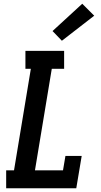

<svg xmlns="http://www.w3.org/2000/svg" viewBox="-20 -1007 540 1027"><path d="M13 0V-96H55L145 -639H116V-735H323V-639H257L167 -96H317L330 -173H417L388 0ZM311 -789 261 -841 420 -987 484 -923Z"/></svg>

Font: Iosevka Curly Slab Oblique
Style: Bold
Weight: 700
Italic angle: -9°
Monospace: yes
Designer: Belleve Invis
Foundry: Belleve Invis
Version: Version 11.1.0; ttfautohint (v1.8.3)